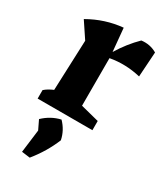

<svg xmlns="http://www.w3.org/2000/svg" viewBox="-192 -580 792 923"><g transform="rotate(30 204.5 -118.5)"><path d="M24 0V-47Q34 -56 46 -63Q58 -70 72 -76L83 -355L25 -442Q114 -493 212 -502L224 -374Q264 -440 316 -491Q363 -497 402 -474L393 -336Q308 -356 226 -341V-77L328 -51V0ZM87 259 103 132 79 82Q121 42 174 30Q211 68 221 118Q189 196 133 265Z"/></g></svg>

Font: Piazzolla
Style: Bold
Weight: 700
Designer: Juan Pablo del Peral
Foundry: Huerta Tipografica
Version: Version 1.330